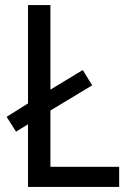

<svg xmlns="http://www.w3.org/2000/svg" viewBox="-20 -734 511 754"><path d="M90 0V-246L43 -217L6 -275L90 -328V-714H178V-382L305 -459L342 -399L178 -300V-79H448V0Z"/></svg>

Font: Noto Sans SemiCondensed
Style: Regular
Weight: 400
Width: 4
Designer: Monotype Design Team
Foundry: Monotype Imaging Inc.
Version: Version 2.013; ttfautohint (v1.8.4.7-5d5b)